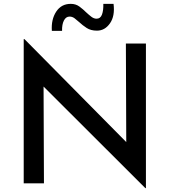

<svg xmlns="http://www.w3.org/2000/svg" viewBox="-20 -951 880 996"><path d="M734 25 206 -502 208 0H103V-748H107L635 -214L633 -725H737V25ZM483 -792Q451 -792 429.5 -806Q408 -820 391 -836Q379 -847 367 -856Q355 -865 341 -865Q322 -865 311.5 -844.5Q301 -824 302 -791H249Q245 -850 271.5 -890.5Q298 -931 347 -931Q373 -931 392 -917Q411 -903 427 -887Q441 -874 454 -864Q467 -854 481 -854Q501 -854 509 -875.5Q517 -897 516 -931H569Q577 -868 550.5 -830Q524 -792 483 -792Z"/></svg>

Font: Reem Kufi Ink
Style: Regular
Weight: 400
Designer: Khaled Hosny
Version: Version 1.7